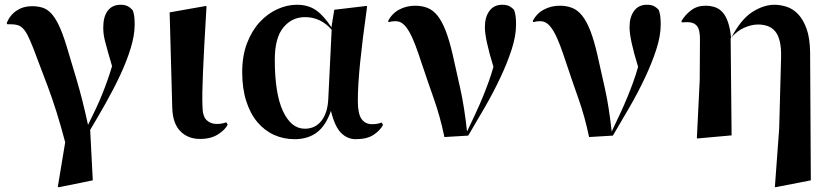

<svg xmlns="http://www.w3.org/2000/svg" viewBox="-20 -576 3509 807"><path d="M11 -474 8 -479Q22 -513 50 -531.5Q78 -550 114 -550Q137 -550 156.5 -544.5Q176 -539 193 -522Q210 -505 226 -472.5Q242 -440 259 -385Q277 -326 302 -241.5Q327 -157 350 -51Q368 -87 383 -119Q398 -151 410 -181Q422 -211 432 -239.5Q442 -268 451 -298Q440 -335 433 -360Q426 -385 421.5 -403Q417 -421 415.5 -434Q414 -447 414 -461Q414 -506 433 -531Q452 -556 487 -556Q504 -556 515.5 -550.5Q527 -545 538 -533Q543 -519 544.5 -505.5Q546 -492 546 -472Q546 -428 529.5 -374Q513 -320 486 -262Q459 -204 425.5 -144.5Q392 -85 359 -30L370 182L227 211L223 209L254 22Q219 -111 181.5 -210.5Q144 -310 120 -373Q107 -406 97 -426Q87 -446 76.5 -456.5Q66 -467 54 -470.5Q42 -474 25 -474Z M937 -52Q926 -30 896 -11Q866 8 821 8Q770 8 738 -24.5Q706 -57 704 -123L693 -524L846 -551L848 -549Q842 -451 838.5 -383.5Q835 -316 833 -268Q831 -220 830.5 -188Q830 -156 831 -131Q831 -88 848 -71.5Q865 -55 891 -55Q904 -55 913.5 -57Q923 -59 931 -62L937 -52Z M1544 -54Q1557 -54 1566.5 -56Q1576 -58 1584 -61L1590 -51Q1578 -28 1550.5 -9.5Q1523 9 1475 9Q1440 9 1413.5 -17.5Q1387 -44 1371 -110Q1349 -47 1311.5 -19Q1274 9 1218 9Q1172 9 1132 -9Q1092 -27 1062 -62.5Q1032 -98 1015 -151Q998 -204 998 -273Q998 -342 1018.5 -395Q1039 -448 1072 -483.5Q1105 -519 1146 -537.5Q1187 -556 1228 -556Q1276 -556 1309 -532.5Q1342 -509 1373 -461L1385 -535L1520 -551L1523 -549Q1503 -406 1493.5 -311.5Q1484 -217 1484 -152Q1484 -98 1499.5 -76Q1515 -54 1544 -54ZM1261 -35Q1306 -35 1332 -69.5Q1358 -104 1360 -164L1374 -451Q1328 -504 1262 -504Q1207 -504 1171 -460.5Q1135 -417 1135 -325Q1135 -182 1169.5 -108.5Q1204 -35 1261 -35Z M1642 -487Q1634 -487 1627 -486Q1620 -485 1614 -483L1611 -487Q1627 -519 1657.5 -535.5Q1688 -552 1725 -552Q1754 -552 1777.5 -542.5Q1801 -533 1819.5 -509.5Q1838 -486 1853.5 -446Q1869 -406 1883 -345Q1898 -279 1915 -202Q1932 -125 1943 -23Q1963 -65 1979.5 -100.5Q1996 -136 2009.5 -169Q2023 -202 2034 -232.5Q2045 -263 2054 -295Q2018 -412 2018 -462Q2018 -504 2037 -530Q2056 -556 2091 -556Q2108 -556 2119 -551Q2130 -546 2141 -534Q2146 -519 2147.5 -505.5Q2149 -492 2149 -472Q2149 -425 2130.5 -368Q2112 -311 2083 -249.5Q2054 -188 2018 -125.5Q1982 -63 1948 -6L1848 0Q1830 -86 1804 -159.5Q1778 -233 1754 -305Q1739 -351 1726 -385.5Q1713 -420 1700 -442.5Q1687 -465 1673.5 -476Q1660 -487 1642 -487Z M2250 -487Q2242 -487 2235 -486Q2228 -485 2222 -483L2219 -487Q2235 -519 2265.5 -535.5Q2296 -552 2333 -552Q2362 -552 2385.5 -542.5Q2409 -533 2427.5 -509.5Q2446 -486 2461.5 -446Q2477 -406 2491 -345Q2506 -279 2523 -202Q2540 -125 2551 -23Q2571 -65 2587.5 -100.5Q2604 -136 2617.5 -169Q2631 -202 2642 -232.5Q2653 -263 2662 -295Q2626 -412 2626 -462Q2626 -504 2645 -530Q2664 -556 2699 -556Q2716 -556 2727 -551Q2738 -546 2749 -534Q2754 -519 2755.5 -505.5Q2757 -492 2757 -472Q2757 -425 2738.5 -368Q2720 -311 2691 -249.5Q2662 -188 2626 -125.5Q2590 -63 2556 -6L2456 0Q2438 -86 2412 -159.5Q2386 -233 2362 -305Q2347 -351 2334 -385.5Q2321 -420 2308 -442.5Q2295 -465 2281.5 -476Q2268 -487 2250 -487Z M3235 -556Q3260 -556 3286.5 -547.5Q3313 -539 3334.5 -516.5Q3356 -494 3370 -455.5Q3384 -417 3385 -357L3388 182L3239 211L3237 209L3255 -36L3263 -334Q3264 -375 3257.5 -402Q3251 -429 3238 -444.5Q3225 -460 3206.5 -466.5Q3188 -473 3166 -473Q3139 -473 3108 -459.5Q3077 -446 3051 -415L3055 -7L2911 6L2909 4L2921 -239L2922 -406Q2923 -449 2910 -466Q2897 -483 2868 -483Q2866 -483 2859 -482.5Q2852 -482 2846 -482L2844 -487Q2859 -513 2884.5 -532.5Q2910 -552 2945 -552Q2966 -552 2984.5 -546Q3003 -540 3017 -524.5Q3031 -509 3040 -482.5Q3049 -456 3053 -416Q3094 -495 3142 -525.5Q3190 -556 3235 -556Z"/></svg>

Font: XinYuGongZhangJiaSongA
Style: Regular
Weight: 900
Designer: XinYuGong
Foundry: Adobe Systems Incorporated
Version: Version 1.00